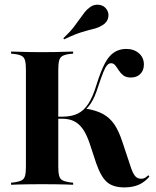

<svg xmlns="http://www.w3.org/2000/svg" viewBox="-20 -792 667 823"><path d="M149.2 -2.4Q123.4 -2.4 100 -2Q76.6 -1.6 58.5 -1.2Q40.3 -0.8 27.4 0V-8.9L42.7 -10.5Q62.9 -13.7 73.4 -19.4Q83.9 -25 87.5 -38.7Q91.1 -52.4 91.1 -78.2V-492.7Q91.1 -518.5 87.5 -532.3Q83.9 -546 73.4 -552Q62.9 -558.1 42.7 -560.5L27.4 -562.1V-571Q40.3 -571 58.5 -570.2Q76.6 -569.4 100 -569Q123.4 -568.5 149.2 -568.5H159.7H171.8Q198.4 -568.5 221 -569Q243.5 -569.4 262.1 -570.2Q280.6 -571 293.5 -571V-562.1L278.2 -560.5Q258.1 -558.1 247.6 -552Q237.1 -546 233.5 -532.3Q229.8 -518.5 229.8 -492.7V-78.2Q229.8 -52.4 233.5 -38.7Q237.1 -25 247.6 -19.4Q258.1 -13.7 278.2 -10.5L293.5 -8.9V0Q280.6 -0.8 262.1 -1.2Q243.5 -1.6 221 -2Q198.4 -2.4 171.8 -2.4H159.7ZM512.9 11.3Q464.5 11.3 438.3 -11.7Q412.1 -34.7 391.9 -93.5L364.5 -176.6Q351.6 -215.3 335.5 -238.3Q319.4 -261.3 298 -272.2Q276.6 -283.1 246.8 -283.1H223.4V-291.9H246.8Q286.3 -291.9 312.9 -304.8Q339.5 -317.7 358.9 -347.6Q378.2 -377.4 393.5 -428.2Q411.3 -485.5 429 -519.4Q446.8 -553.2 469.4 -567.7Q491.9 -582.3 521 -582.3Q554 -582.3 575.4 -563.7Q596.8 -545.2 596.8 -515.3Q596.8 -490.3 581.5 -475Q566.1 -459.7 541.1 -459.7Q520.2 -459.7 508.5 -469Q496.8 -478.2 489.1 -490.3Q481.5 -502.4 474.2 -511.7Q466.9 -521 455.6 -521Q446.8 -521 438.7 -511.7Q430.6 -502.4 422.2 -481Q413.7 -459.7 401.6 -423.4Q394.4 -400 386.3 -381Q378.2 -362.1 368.5 -347.6Q358.9 -333.1 346 -321.8L346.8 -326.6Q391.9 -319.4 421 -303.6Q450 -287.9 469.8 -259.3Q489.5 -230.6 504.8 -183.1L542.7 -69.4Q551.6 -45.2 560.9 -35.5Q570.2 -25.8 585.5 -25.8Q593.5 -25.8 600 -29Q606.5 -32.3 616.1 -41.1L620.2 -34.7Q599.2 -10.5 573.4 0.4Q547.6 11.3 512.9 11.3ZM254.8 -623.4 251.6 -628.2Q279.8 -654.8 296 -675.8Q312.1 -696.8 323 -712.5Q333.9 -728.2 343.5 -740.3Q353.2 -752.4 366.9 -762.1Q383.9 -774.2 405.2 -771.4Q426.6 -768.5 437.9 -750.8Q448.4 -733.9 443.5 -714.9Q438.7 -696 420.2 -684.7Q402.4 -673.4 382.3 -668.5Q362.1 -663.7 332.3 -654.8Q302.4 -646 254.8 -623.4Z"/></svg>

Font: Playfair 144pt SemiCondensed ExtraBold
Style: Regular
Weight: 800
Width: 4
Designer: Claus Eggers Sørensen
Foundry: Claus Eggers Sørensen
Version: Version 2.203